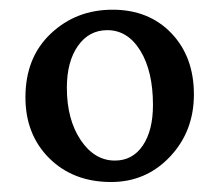

<svg xmlns="http://www.w3.org/2000/svg" viewBox="-20 -601 450 394"><path d="M208 -227.5Q130.4 -227.5 81.3 -276.1Q32.2 -324.7 32.2 -401.4Q32.2 -482.9 84.2 -532Q136.2 -581.1 210.9 -581.1Q285.6 -581.1 331.8 -532.7Q377.9 -484.4 377.9 -407.2Q377.9 -331.5 328.9 -279.5Q279.8 -227.5 208 -227.5ZM215.8 -271.5Q252 -271.5 272.9 -302.2Q293.9 -333 293.9 -385.7Q293.9 -454.6 268.1 -496.8Q242.2 -539.1 200.2 -539.1Q162.6 -539.1 139.9 -506.8Q117.2 -474.6 117.2 -420.9Q117.2 -356 145.5 -313.7Q173.8 -271.5 215.8 -271.5Z"/></svg>

Font: Crimson Pro
Style: Regular
Weight: 400
Designer: Jacques Le Bailly
Foundry: Baron von Fonthausen
Version: Version 1.003